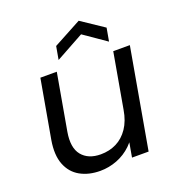

<svg xmlns="http://www.w3.org/2000/svg" viewBox="-137 -869 914 989"><g transform="rotate(-20 320.0 -374.5)"><path d="M608.7 -548.3 512 0H421L517.7 -548.3ZM208.2 -548.3 153.7 -239.4Q139.2 -155.5 173.6 -113.1Q208.1 -70.7 276.7 -70.7Q323.6 -70.7 362.5 -90Q401.4 -109.3 428.2 -148.9Q455 -188.4 464.5 -246.7L468.5 -140.1Q452 -93 417.3 -59.6Q382.5 -26.2 337.6 -8.8Q292.6 8.5 245 8.5Q182.2 8.5 135.7 -17.5Q89.2 -43.5 68.7 -96Q48.2 -148.5 61.4 -227L118.2 -548.3ZM527 -674 514.1 -601.9 391.6 -686.6 237.7 -601.9 250.5 -674 403.9 -756.5Z"/></g></svg>

Font: Poppins Variable
Style: Italic
Weight: 100
Italic angle: -10°
Designer: Jonny Pinhorn
Foundry: Indian Type Foundry
Version: Version 6.000